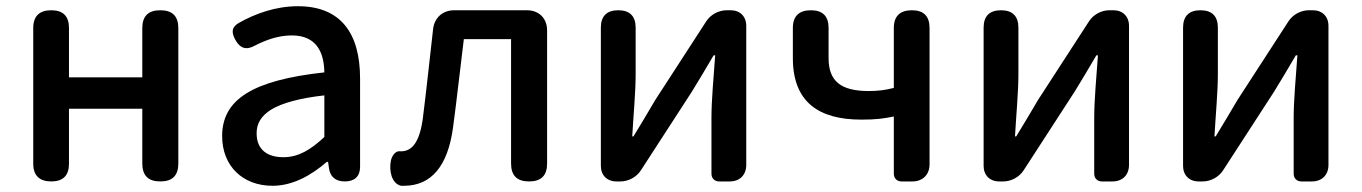

<svg xmlns="http://www.w3.org/2000/svg" viewBox="-20 -584 4383 618"><path d="M554 -275V-493C554 -532 535 -551 496 -551C457 -551 438 -532 438 -493V-335H202V-494C202 -532 183 -551 145 -551C107 -551 87 -532 87 -494V-57C87 -19 107 0 145 0C183 0 202 -19 202 -57V-234H320H438V-58C438 -19 457 0 496 0C535 0 554 -19 554 -58V-275Z M1139 -248V-331C1139 -478 1076 -564 939 -564C867 -564 802 -540 750 -511C725 -497 724 -480 738 -455C753 -428 773 -422 800 -437C837 -456 877 -470 919 -470C1000 -470 1023 -414 1024 -351C795 -326 695 -265 695 -146C695 -49 762 14 857 14C923 14 982 -20 1032 -63H1036L1039 -42C1043 -14 1061 0 1090 0C1121 0 1139 -16 1139 -47V-165ZM854 -232C888 -252 943 -268 1024 -277V-210V-143C979 -101 940 -78 892 -78C843 -78 806 -100 806 -155C806 -186 820 -211 854 -232Z M1741 -275V-486C1741 -525 1715 -551 1676 -551H1561H1442C1405 -551 1378 -527 1374 -490C1363 -394 1353 -298 1341 -203C1331 -128 1307 -97 1271 -97C1270 -97 1269 -97 1269 -97C1253 -100 1241 -82 1238 -66C1232 -35 1240 7 1271 14C1274 14 1277 14 1280 14C1369 14 1421 -50 1438 -172C1451 -268 1461 -363 1473 -458H1625V-58C1625 -19 1644 0 1683 0C1722 0 1741 -19 1741 -58V-275Z M2382 -275V-501C2382 -531 2362 -551 2332 -551H2319C2293 -551 2267 -537 2253 -515L2089 -262C2070 -229 2039 -178 2019 -145H2015C2019 -215 2026 -288 2026 -345V-495C2026 -532 2007 -551 1970 -551C1933 -551 1914 -532 1914 -495V-50C1914 -20 1934 0 1964 0H1977C2003 0 2029 -14 2043 -36L2207 -289C2227 -321 2257 -372 2277 -406H2282C2277 -335 2270 -262 2270 -205V-25C2270 -10 2280 0 2295 0H2326H2329C2361 0 2382 -21 2382 -53Z M2972 -275V-494C2972 -532 2953 -551 2915 -551C2877 -551 2857 -532 2857 -494V-301C2829 -294 2807 -291 2776 -291C2686 -291 2647 -323 2647 -397V-494C2647 -532 2628 -551 2590 -551C2552 -551 2532 -532 2532 -494V-397C2532 -255 2616 -199 2752 -199C2801 -199 2821 -202 2857 -209V-25C2857 -10 2867 0 2882 0H2914H2917C2950 0 2972 -22 2972 -55Z M3614 -275V-501C3614 -531 3594 -551 3564 -551H3551C3525 -551 3499 -537 3485 -515L3321 -262C3302 -229 3271 -178 3251 -145H3247C3251 -215 3258 -288 3258 -345V-495C3258 -532 3239 -551 3202 -551C3165 -551 3146 -532 3146 -495V-50C3146 -20 3166 0 3196 0H3209C3235 0 3261 -14 3275 -36L3439 -289C3459 -321 3489 -372 3509 -406H3514C3509 -335 3502 -262 3502 -205V-25C3502 -10 3512 0 3527 0H3558H3561C3593 0 3614 -21 3614 -53Z M4256 -275V-501C4256 -531 4236 -551 4206 -551H4193C4167 -551 4141 -537 4127 -515L3963 -262C3944 -229 3913 -178 3893 -145H3889C3893 -215 3900 -288 3900 -345V-495C3900 -532 3881 -551 3844 -551C3807 -551 3788 -532 3788 -495V-50C3788 -20 3808 0 3838 0H3851C3877 0 3903 -14 3917 -36L4081 -289C4101 -321 4131 -372 4151 -406H4156C4151 -335 4144 -262 4144 -205V-25C4144 -10 4154 0 4169 0H4200H4203C4235 0 4256 -21 4256 -53Z"/></svg>

Font: GenSenRounded2 TW M
Style: Regular
Weight: 500
Version: Version 2.100;PS 2.1;hotconv 16.6.51;makeotf.lib2.5.65220 DE